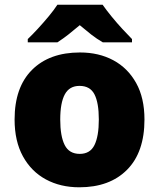

<svg xmlns="http://www.w3.org/2000/svg" viewBox="-20 -786 677 816"><path d="M594 -278Q594 -139 520 -64.5Q446 10 317 10Q237 10 175 -23.5Q113 -57 77.5 -121.5Q42 -186 42 -278Q42 -415 116 -489Q190 -563 320 -563Q400 -563 461.5 -530Q523 -497 558.5 -433.5Q594 -370 594 -278ZM236 -278Q236 -207 255 -169.5Q274 -132 319 -132Q363 -132 381.5 -169.5Q400 -207 400 -278Q400 -349 381.5 -385Q363 -421 318 -421Q275 -421 255.5 -385Q236 -349 236 -278ZM416 -766Q432 -743 454.5 -715.5Q477 -688 500.5 -662.5Q524 -637 541 -620V-606H417Q391 -621 368 -639Q345 -657 319 -679Q293 -657 271.5 -640Q250 -623 224 -606H98V-620Q117 -638 140.5 -663.5Q164 -689 186.5 -716Q209 -743 224 -766Z"/></svg>

Font: Noto Sans Gujarati UI Black
Style: Regular
Weight: 900
Designer: Jelle Bosma - Monotype Design Team, Universal Thirst
Foundry: Monotype Imaging Inc.
Version: Version 2.106; ttfautohint (v1.8.4.7-5d5b)